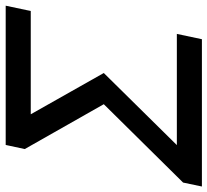

<svg xmlns="http://www.w3.org/2000/svg" viewBox="-76 -696 743 688"><g transform="rotate(-90 296.0 -351.5)"><path d="M-27.8 0 -13.7 -67.4 267.1 -351.6 106.4 -634.8 121.1 -703.1H620.1L601.1 -613.3H231L378.9 -351.6L120.6 -89.8H519L500 0Z"/></g></svg>

Font: Schibsted Grotesk Medium
Style: Italic
Weight: 500
Italic angle: -12°
Designer: Bakken & Baeck AS, Henrik Kongsvoll
Foundry: Schibsted ASA
Version: Version 1.100;gftools[0.9.25]